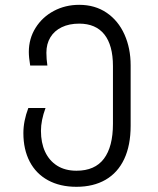

<svg xmlns="http://www.w3.org/2000/svg" viewBox="-20 -576 640 776"><path d="M74.5 -38Q74.5 -87 94.5 -139.5H164Q145.5 -89.5 145.5 -47Q145.5 1 162.2 37.2Q179 73.5 211.2 93.8Q243.5 114 289 114Q363.5 114 400 65.5Q436.5 17 436.5 -75.5V-309Q436.5 -393 401.8 -436.8Q367 -480.5 300 -480.5Q259.5 -480.5 229.5 -466Q199.5 -451.5 183.5 -425Q167.5 -398.5 167.5 -363Q167.5 -337.5 171.5 -311H102Q96.5 -344 96.5 -366Q96.5 -420 123.8 -463.5Q151 -507 197.5 -531.8Q244 -556.5 300 -556.5Q364 -556.5 411 -524.5Q458 -492.5 483 -436.8Q508 -381 508 -312V-67.5Q508 11.5 482 66.8Q456 122 406.8 150.5Q357.5 179 289 179Q222.5 179 174 152.5Q125.5 126 100 77Q74.5 28 74.5 -38Z"/></svg>

Font: JuliaMono Light
Style: Regular
Weight: 300
Monospace: yes
Designer: cormullion
Foundry: corm
Version: Version 0.054; ttfautohint (v1.8.4)